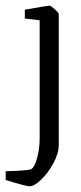

<svg xmlns="http://www.w3.org/2000/svg" viewBox="-66 -474 283 673"><path d="M-46 157V126Q-26 126 6 124Q38 122 43 119Q55 113 64 80Q73 47 73 11V-403L21 -409V-440Q99 -454 108 -454Q112 -454 126 -441.5Q140 -429 140 -424V33Q140 63 121.5 97.5Q103 132 78.5 155.5Q54 179 38 179Q25 179 -46 157Z"/></svg>

Font: Grenze Light
Style: Regular
Weight: 300
Designer: Renata Polastri
Foundry: Omnibus-Type
Version: Version 1.002; ttfautohint (v1.8)